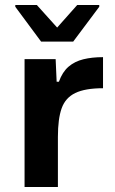

<svg xmlns="http://www.w3.org/2000/svg" viewBox="-20 -746 458 766"><path d="M78 0V-510H202L206 -420H215Q229 -459 253.5 -480Q278 -501 312.5 -509.5Q347 -518 391 -518V-394Q320 -394 280.5 -375Q241 -356 226 -314Q211 -272 211 -200V0ZM144 -580 41 -719V-726H127L208 -636L288 -726H376V-719L272 -580Z"/></svg>

Font: Saira SemiExpanded SemiBold
Style: Regular
Weight: 600
Width: 6
Designer: Hector Gatti with collaboration of the Omnibus-Type team
Foundry: Omnibus-Type
Version: Version 1.101